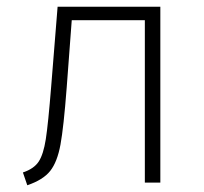

<svg xmlns="http://www.w3.org/2000/svg" viewBox="-20 -542 605 570"><path d="M456 -522V0H410V-482H193L178 -282Q169 -164 159.5 -112.5Q150 -61 129 -34.5Q108 -8 61 8L48 -30Q81 -41 95 -62.5Q109 -84 116 -129Q123 -174 132 -286L151 -522Z"/></svg>

Font: FiraGO ExtraLight
Style: Regular
Weight: 200
Designer: bBox Type
Foundry: bBox Type GmbH
Version: Version 1.001